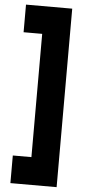

<svg xmlns="http://www.w3.org/2000/svg" viewBox="-62 -784 453 1018"><g transform="rotate(5 164.0 -275.0)"><path d="M280 200H34V53H133V-603H34V-750H280ZM207.5 124V-678H102H207.5V124H102Z"/></g></svg>

Font: Tourney Black
Style: Regular
Weight: 900
Version: Version 1.015